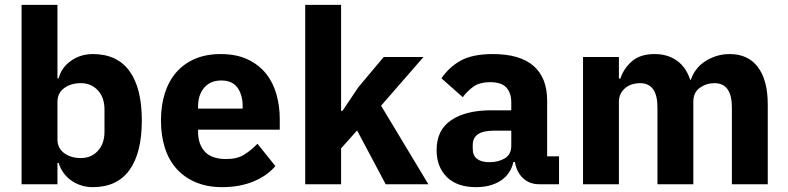

<svg xmlns="http://www.w3.org/2000/svg" viewBox="-20 -760 3250 792"><path d="M69 -740H217V-437H222Q233 -481 272.5 -509Q312 -537 363 -537Q463 -537 514 -467Q565 -397 565 -263Q565 -129 514 -58.5Q463 12 363 12Q337 12 314 4.5Q291 -3 272.5 -16.5Q254 -30 241 -48.5Q228 -67 222 -88H217V0H69ZM314 -108Q356 -108 383.5 -137.5Q411 -167 411 -217V-308Q411 -358 383.5 -387.5Q356 -417 314 -417Q272 -417 244.5 -396.5Q217 -376 217 -340V-185Q217 -149 244.5 -128.5Q272 -108 314 -108Z M896 12Q836 12 789 -7.5Q742 -27 709.5 -62.5Q677 -98 660.5 -149Q644 -200 644 -263Q644 -325 660 -375.5Q676 -426 707.5 -462Q739 -498 785 -517.5Q831 -537 890 -537Q955 -537 1001.5 -515Q1048 -493 1077.5 -456Q1107 -419 1120.5 -370.5Q1134 -322 1134 -269V-225H797V-217Q797 -165 825 -134.5Q853 -104 913 -104Q959 -104 988 -122.5Q1017 -141 1042 -167L1116 -75Q1081 -34 1024.5 -11Q968 12 896 12ZM893 -428Q848 -428 822.5 -398.5Q797 -369 797 -320V-312H981V-321Q981 -369 959.5 -398.5Q938 -428 893 -428Z M1239 -740H1387V-303H1393L1458 -400L1563 -525H1727L1552 -324L1747 0H1571L1453 -222L1387 -148V0H1239Z M2204 0Q2164 0 2137.5 -25Q2111 -50 2104 -92H2098Q2086 -41 2045 -14.5Q2004 12 1944 12Q1865 12 1823 -30Q1781 -72 1781 -141Q1781 -224 1841.5 -264.5Q1902 -305 2006 -305H2089V-338Q2089 -376 2069 -398.5Q2049 -421 2002 -421Q1958 -421 1932 -402Q1906 -383 1889 -359L1801 -437Q1833 -484 1881.5 -510.5Q1930 -537 2013 -537Q2125 -537 2181 -488Q2237 -439 2237 -345V-115H2286V0ZM1999 -91Q2036 -91 2062.5 -107Q2089 -123 2089 -159V-221H2017Q1930 -221 1930 -162V-147Q1930 -118 1948 -104.5Q1966 -91 1999 -91Z M2385 0V-525H2533V-436H2539Q2553 -478 2587 -507.5Q2621 -537 2680 -537Q2734 -537 2772 -510Q2810 -483 2827 -431H2830Q2837 -453 2851.5 -472.5Q2866 -492 2887 -506Q2908 -520 2934 -528.5Q2960 -537 2990 -537Q3066 -537 3106.5 -483Q3147 -429 3147 -329V0H2999V-317Q2999 -417 2927 -417Q2894 -417 2867 -398Q2840 -379 2840 -340V0H2692V-317Q2692 -417 2620 -417Q2604 -417 2588.5 -412.5Q2573 -408 2560.5 -398Q2548 -388 2540.5 -373.5Q2533 -359 2533 -340V0Z"/></svg>

Font: IBM Plex Sans Hebrew
Style: Bold
Weight: 700
Designer: Mike Abbink, Paul van der Laan, Pieter van Rosmalen, Yanek Iontef
Foundry: Bold Monday
Version: Version 1.2